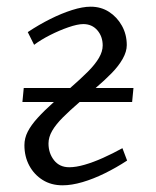

<svg xmlns="http://www.w3.org/2000/svg" viewBox="-20 -540 466 574"><path d="M375 -235H218Q189 -210 168 -189Q147 -168 136 -149Q125 -130 125 -111Q125 -82 141.5 -61Q158 -40 187 -40Q207 -40 233 -47.5Q259 -55 288 -68Q317 -81 346 -97L360 -60Q328 -39 293.5 -22Q259 -5 226.5 4.5Q194 14 167 14Q133 14 107.5 -2Q82 -18 67.5 -45Q53 -72 53 -106Q53 -127 63 -146.5Q73 -166 92.5 -187.5Q112 -209 141 -235H47L51 -277H190Q221 -304 242.5 -325.5Q264 -347 275.5 -366.5Q287 -386 287 -404Q287 -431 271 -449.5Q255 -468 229 -468Q212 -468 184.5 -458.5Q157 -449 129.5 -435Q102 -421 82 -406L63 -444Q96 -466 130 -483Q164 -500 195.5 -510Q227 -520 251 -520Q282 -520 306 -504.5Q330 -489 344.5 -463Q359 -437 359 -405Q359 -386 347 -364.5Q335 -343 314 -321.5Q293 -300 266 -277H379Z"/></svg>

Font: Literata 24pt Light
Style: Italic
Weight: 300
Italic angle: -2°
Designer: Latin by Veronika Burian and Jose Scaglione. Greek by Irene Vlachou. Cyrillic by Vera Evstafieva
Foundry: TypeTogether
Version: Version 3.103;gftools[0.9.29]